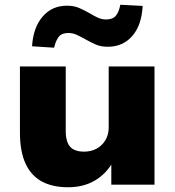

<svg xmlns="http://www.w3.org/2000/svg" viewBox="-20 -778 737 809"><path d="M267 11Q201 11 156 -13.5Q111 -38 87.5 -89Q64 -140 64 -220V-498H257V-225Q257 -195 265.5 -175.5Q274 -156 291.5 -147.5Q309 -139 334 -139Q365 -139 388.5 -152.5Q412 -166 425 -189Q438 -212 438 -240V-498H631V0H449V-94H455Q425 -43 377.5 -16Q330 11 267 11ZM208 -577 115 -583Q120 -662 159.5 -708Q199 -754 262 -754Q292 -754 314.5 -744Q337 -734 358 -722Q376 -711 392.5 -703.5Q409 -696 427 -696Q455 -696 468 -711.5Q481 -727 487 -758L581 -753Q577 -672 537.5 -626.5Q498 -581 434 -581Q404 -581 382 -591Q360 -601 337 -614Q319 -624 303 -631.5Q287 -639 268 -639Q240 -639 227.5 -623Q215 -607 208 -577Z"/></svg>

Font: Nunito Sans 10pt SemiExpanded Black
Style: Regular
Weight: 900
Width: 6
Designer: Vernon Adams
Foundry: Vernon Adams
Version: Version 3.101;gftools[0.9.27]